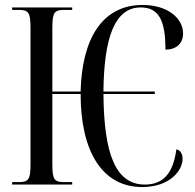

<svg xmlns="http://www.w3.org/2000/svg" viewBox="-20 -744 787 774"><path d="M553 10C666 10 716 -58 716 -103C716 -118 711 -138 691 -142C678 -46 639 0 564 0C446 0 399 -123 397 -365H604V-375H397C399 -591 442 -714 547 -714C619 -714 647 -664 647 -544C692 -544 718 -570 718 -609C718 -671 655 -724 555 -724C391 -724 310 -586 305 -375H191V-629C191 -692 198 -704 237 -704H271V-714H29V-704H57C96 -704 103 -692 103 -629V-83C103 -22 96 -10 57 -10H29V0H271V-10H237C198 -10 191 -22 191 -83V-365H305C305 -135 391 10 553 10Z"/></svg>

Font: Noto Serif Display ExtraCondensed
Style: Regular
Weight: 400
Width: 2
Designer: Monotype Design Team
Foundry: Monotype Imaging Inc.
Version: Version 2.009